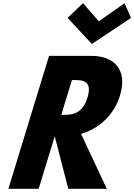

<svg xmlns="http://www.w3.org/2000/svg" viewBox="-20 -1172 833 1192"><path d="M495.3 -1152 399.5 -1061 550.4 -899 793.3 -1061 753.1 -1152 593.5 -1040ZM284.4 -825 32.1 0H220.1L319.8 -326L403.9 0H642.9L483.2 -341C593.9 -373 687.3 -456 725.2 -580C774.8 -742 684.1 -825 550.4 -825ZM360.5 -459 426.5 -675H442.6C494.3 -675 554.7 -670 523.3 -567C491.8 -464 428.3 -459 376.5 -459Z"/></svg>

Font: Hussar
Style: BdSuprConOblThree
Weight: 700
Foundry: Cannot Into Space Fonts
Version: Version 2.00